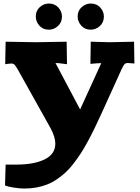

<svg xmlns="http://www.w3.org/2000/svg" viewBox="-20 -840 800 1100"><path d="M185.1 -745.1Q185.1 -778.8 208 -799.3Q231 -819.8 259.8 -819.8Q293.5 -819.8 314.2 -796.9Q335 -773.9 335 -745.1Q335 -711.4 311.8 -690.7Q288.6 -669.9 259.8 -669.9Q226.1 -669.9 205.6 -693.1Q185.1 -716.3 185.1 -745.1ZM424.8 -745.1Q424.8 -778.8 448 -799.3Q471.2 -819.8 500 -819.8Q533.7 -819.8 554.4 -796.9Q575.2 -773.9 575.2 -745.1Q575.2 -711.4 552 -690.7Q528.8 -669.9 500 -669.9Q466.3 -669.9 445.6 -693.1Q424.8 -716.3 424.8 -745.1ZM748 -601.1 750 -476.1Q713.4 -479 712.9 -479Q700.2 -479 694.1 -472.9Q688 -466.8 678.2 -446.8L562 -190.9Q540 -143.1 522 -105.7Q503.9 -68.4 482.7 -29.1Q461.4 10.3 442.1 39.8Q422.9 69.3 400.1 98.6Q377.4 127.9 354.7 148.7Q332 169.4 305.4 187.5Q278.8 205.6 250.2 216.8Q221.7 228 189 234.1Q156.2 240.2 120.1 240.2Q93.3 240.2 58.1 234.6Q22.9 229 8.8 222.2L12.2 103H71.8Q175.3 103 236.1 73Q296.9 43 296.9 -17.1Q296.9 -55.7 269 -106.9L84 -438Q70.3 -461.9 63.5 -469Q56.6 -476.1 44.9 -476.1Q38.1 -476.1 25.6 -474.4Q13.2 -472.7 9.8 -472.2L12.2 -601.1L187 -598.1L361.8 -601.1L363.8 -472.2L339.8 -475.1Q315.4 -479 297.9 -479L439 -212.9L560.1 -478Q537.6 -478 522 -476.1L498 -474.1L500 -601.1L607.9 -598.1Z"/></svg>

Font: Zantroke
Style: Regular
Weight: 500
Foundry: gluk
Version: Version 0.36